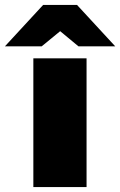

<svg xmlns="http://www.w3.org/2000/svg" viewBox="-91 -763 490 783"><path d="M45 0V-525H262V0ZM229 -574 124 -661 85 -743H223L379 -574ZM-71 -574 85 -743H223L185 -661L79 -574Z"/></svg>

Font: REM Black
Style: Regular
Weight: 900
Designer: Octavio Pardo
Foundry: Ashler Design
Version: Version 1.005;gftools[0.9.28]